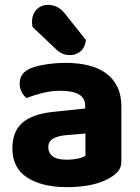

<svg xmlns="http://www.w3.org/2000/svg" viewBox="-20 -755 575 791"><path d="M256 -97Q278 -97 299.5 -101.5Q321 -106 332 -113V-205L250 -198Q218 -195 198.5 -183.5Q179 -172 179 -149Q179 -125 197 -111Q215 -97 256 -97ZM250 -496Q302 -496 344.5 -485.5Q387 -475 417 -453Q447 -431 463.5 -397Q480 -363 480 -317V-91Q480 -65 466.5 -49.5Q453 -34 434 -23Q403 -4 358 6Q313 16 256 16Q153 16 92 -23.5Q31 -63 31 -144Q31 -213 72 -249Q113 -285 198 -294L331 -308V-319Q331 -351 305 -366Q279 -381 230 -381Q192 -381 155.5 -372Q119 -363 90 -351Q78 -359 69.5 -375.5Q61 -392 61 -411Q61 -455 107 -474Q136 -485 174.5 -490.5Q213 -496 250 -496ZM114 -644Q113 -648 112.5 -654.5Q112 -661 112 -665Q112 -697 131 -716Q150 -735 178 -735Q196 -735 213.5 -727Q231 -719 245 -702L334 -590Q330 -558 311 -543Q292 -528 270 -528Q251 -528 238 -533.5Q225 -539 211 -552Z"/></svg>

Font: Baloo Da 2
Style: Bold
Weight: 700
Designer: Noopur Datye, Sulekha Rajkumar and Ek Type
Foundry: Ek Type
Version: Version 1.640;hotconv 1.0.111;makeotfexe 2.5.65597; ttfautoh